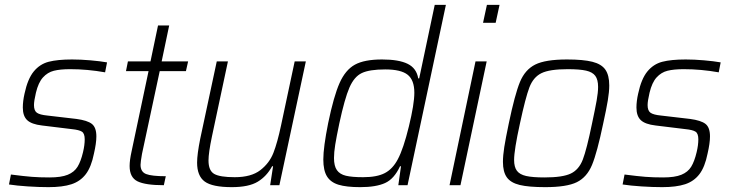

<svg xmlns="http://www.w3.org/2000/svg" viewBox="-20 -763 3011 791"><path d="M17 -3 25 -44Q79 -37 111 -34.5Q143 -32 184 -32Q232 -32 259 -43Q286 -54 299.5 -76Q313 -98 322 -136Q329 -165 329 -189Q329 -213 317.5 -220.5Q306 -228 276 -231L153 -246Q110 -251 92 -268Q74 -285 74 -320Q74 -346 81 -377Q94 -438 119 -468.5Q144 -499 180.5 -508.5Q217 -518 277 -518Q312 -518 352.5 -514.5Q393 -511 421 -506L413 -465Q340 -478 269 -478Q228 -478 202 -471.5Q176 -465 157 -444Q138 -423 128 -381Q120 -347 120 -330Q120 -307 132 -298.5Q144 -290 175 -287L295 -273Q340 -267 358.5 -252.5Q377 -238 377 -201Q377 -173 367 -130Q356 -75 333.5 -45.5Q311 -16 274.5 -4Q238 8 180 8Q141 8 95 5Q49 2 17 -3Z M514 -79Q514 -103 522 -139L592 -470H499L507 -510H600L631 -658H677L646 -510H755L746 -470H638L565 -129Q559 -95 559 -84Q559 -55 582 -46Q605 -37 663 -37L655 0Q579 0 546.5 -16Q514 -32 514 -79Z M792 -93Q792 -127 805 -192L873 -510H919L853 -200Q839 -133 839 -102Q839 -60 862.5 -46.5Q886 -33 947 -33Q1015 -33 1052.5 -62Q1090 -91 1106.5 -133.5Q1123 -176 1138 -247L1194 -510H1240L1131 0H1093L1105 -78H1101Q1079 -37 1042 -14.5Q1005 8 935 8Q855 8 823.5 -15Q792 -38 792 -93Z M1312 -106Q1312 -156 1332 -256Q1355 -367 1379 -421Q1403 -475 1442 -496.5Q1481 -518 1554 -518Q1623 -518 1659.5 -500Q1696 -482 1703 -440H1707L1771 -743H1817L1659 0H1621L1632 -78H1628Q1604 -26 1566.5 -9Q1529 8 1464 8Q1407 8 1374.5 -2Q1342 -12 1327 -36.5Q1312 -61 1312 -106ZM1619 -107Q1642 -150 1664.5 -242Q1687 -334 1687 -381Q1687 -433 1659.5 -455Q1632 -477 1567 -477Q1502 -477 1470.5 -462Q1439 -447 1419.5 -402Q1400 -357 1378 -255Q1366 -198 1361 -166.5Q1356 -135 1356 -112Q1356 -79 1368 -62Q1380 -45 1405 -39Q1430 -33 1476 -33Q1533 -33 1565.5 -50Q1598 -67 1619 -107Z M1970 -669 1986 -743H2038L2022 -669ZM1832 0 1939 -510H1985L1877 0Z M2052 -96Q2052 -122 2057.5 -157Q2063 -192 2076 -254Q2101 -374 2122 -425Q2143 -476 2185 -497Q2227 -518 2316 -518Q2383 -518 2420.5 -508.5Q2458 -499 2474 -476Q2490 -453 2490 -411Q2490 -385 2484 -349Q2478 -313 2465 -254Q2440 -134 2419 -83.5Q2398 -33 2356.5 -12.5Q2315 8 2226 8Q2158 8 2121 -1Q2084 -10 2068 -32.5Q2052 -55 2052 -96ZM2419 -254Q2432 -315 2438 -348.5Q2444 -382 2444 -405Q2444 -435 2432.5 -450.5Q2421 -466 2394.5 -472Q2368 -478 2319 -478Q2244 -478 2210.5 -461.5Q2177 -445 2161 -403Q2145 -361 2122 -254Q2098 -145 2098 -104Q2098 -75 2109.5 -59.5Q2121 -44 2147.5 -38Q2174 -32 2223 -32Q2298 -32 2331.5 -48Q2365 -64 2381 -105.5Q2397 -147 2419 -254Z M2545 -3 2553 -44Q2607 -37 2639 -34.5Q2671 -32 2712 -32Q2760 -32 2787 -43Q2814 -54 2827.5 -76Q2841 -98 2850 -136Q2857 -165 2857 -189Q2857 -213 2845.5 -220.5Q2834 -228 2804 -231L2681 -246Q2638 -251 2620 -268Q2602 -285 2602 -320Q2602 -346 2609 -377Q2622 -438 2647 -468.5Q2672 -499 2708.5 -508.5Q2745 -518 2805 -518Q2840 -518 2880.5 -514.5Q2921 -511 2949 -506L2941 -465Q2868 -478 2797 -478Q2756 -478 2730 -471.5Q2704 -465 2685 -444Q2666 -423 2656 -381Q2648 -347 2648 -330Q2648 -307 2660 -298.5Q2672 -290 2703 -287L2823 -273Q2868 -267 2886.5 -252.5Q2905 -238 2905 -201Q2905 -173 2895 -130Q2884 -75 2861.5 -45.5Q2839 -16 2802.5 -4Q2766 8 2708 8Q2669 8 2623 5Q2577 2 2545 -3Z"/></svg>

Font: Saira Semi Condensed ExtraLight
Style: Italic
Weight: 200
Width: 4
Italic angle: -12°
Designer: Hector Gatti with collaboration of the Omnibus-Type team
Foundry: Omnibus-Type
Version: Version 1.001; ttfautohint (v1.8)